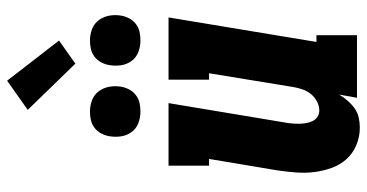

<svg xmlns="http://www.w3.org/2000/svg" viewBox="-266 -758 1032 540"><g transform="rotate(-90 250.0 -488.0)"><path d="M161 8Q135 8 111.5 -2Q88 -12 72 -30Q56 -48 47.5 -72Q39 -96 36 -121Q33 -146 35 -172Q37 -198 41 -225L73 -416H54V-530H230L176 -206Q174 -196 173 -185.5Q172 -175 172 -164.5Q172 -154 173.5 -144.5Q175 -135 179 -126Q183 -117 191 -111.5Q199 -106 209 -106Q222 -106 234.5 -112.5Q247 -119 255.5 -129.5Q264 -140 268.5 -153Q273 -166 275 -178L314 -416H296V-530H471L402 -114H421V0H245L254 -50Q246 -37 236.5 -26Q227 -15 215 -6.5Q203 2 189 5Q175 8 161 8ZM406 -609Q389 -609 373.5 -615Q358 -621 348.5 -634Q339 -647 336.5 -663.5Q334 -680 337 -697Q339 -709 345 -720Q351 -731 361 -738.5Q371 -746 383 -748.5Q395 -751 406 -751Q423 -751 438.5 -745Q454 -739 463.5 -726Q473 -713 476 -696.5Q479 -680 476 -663Q474 -651 468 -640Q462 -629 452 -621.5Q442 -614 430 -611.5Q418 -609 406 -609ZM206 -609Q189 -609 173.5 -615Q158 -621 148.5 -634Q139 -647 136.5 -663.5Q134 -680 137 -697Q139 -709 145 -720Q151 -731 161 -738.5Q171 -746 183 -748.5Q195 -751 206 -751Q223 -751 238.5 -745Q254 -739 263.5 -726Q273 -713 276 -696.5Q279 -680 276 -663Q274 -651 268 -640Q262 -629 252 -621.5Q242 -614 230 -611.5Q218 -609 206 -609ZM341 -792 211 -926 293 -984 406 -838Z"/></g></svg>

Font: Iosevka Curly Slab HvObl
Style: Regular
Weight: 900
Italic angle: -9°
Monospace: yes
Designer: Belleve Invis
Foundry: Belleve Invis
Version: Version 11.1.0; ttfautohint (v1.8.3)